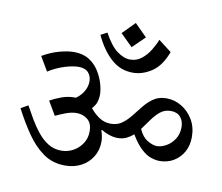

<svg xmlns="http://www.w3.org/2000/svg" viewBox="-85 -928 1156 1001"><g transform="rotate(10 493.0 -427.0)"><path d="M801 -138Q780 -138 755 -146.5Q730 -155 703 -180Q676 -205 648 -252Q631 -237 611 -227.5Q591 -218 565 -218Q543 -218 519.5 -226Q496 -234 479 -245L475 -243Q486 -212 486 -184Q486 -140 464.5 -104.5Q443 -69 405.5 -49Q368 -29 320 -29Q254 -29 204.5 -64Q155 -99 115.5 -156.5Q76 -214 40 -283L78 -305Q96 -272 116.5 -237Q137 -202 162 -171Q187 -140 218 -121Q249 -102 287 -102Q321 -102 350 -118Q379 -134 397.5 -162Q416 -190 416 -226Q416 -269 391.5 -289Q367 -309 334 -309Q306 -309 276 -297.5Q246 -286 223 -275L180 -348Q207 -363 239.5 -375Q272 -387 306 -387Q310 -387 315 -387Q342 -406 356 -431.5Q370 -457 370 -483Q370 -511 353 -529.5Q336 -548 301 -548Q271 -548 227.5 -534.5Q184 -521 143 -495L99 -570Q143 -596 187.5 -608Q232 -620 265 -620Q312 -620 344.5 -599.5Q377 -579 397 -547Q417 -515 426.5 -482Q436 -449 436 -423Q436 -408 431 -388.5Q426 -369 407 -348Q429 -321 456 -303Q483 -285 517 -285Q552 -285 577 -303.5Q602 -322 623 -349Q644 -376 665.5 -402.5Q687 -429 714.5 -447.5Q742 -466 782 -466Q824 -466 861.5 -443.5Q899 -421 922.5 -381.5Q946 -342 946 -290Q946 -244 926.5 -210Q907 -176 874.5 -157Q842 -138 801 -138ZM384 -732 418 -750Q453 -685 489 -658.5Q525 -632 558 -632Q592 -632 618 -652.5Q644 -673 662.5 -703Q681 -733 691 -760L760 -707Q732 -631 683.5 -599Q635 -567 584 -567Q517 -567 467.5 -612.5Q418 -658 384 -732ZM678 -286Q695 -246 723.5 -229Q752 -212 774 -212Q797 -212 822.5 -226Q848 -240 866 -267Q884 -294 884 -331Q884 -363 866.5 -384Q849 -405 815 -405Q783 -405 760 -386.5Q737 -368 717.5 -340.5Q698 -313 678 -286ZM555 -825 620 -760 555 -697 491 -760Z"/></g></svg>

Font: Tiro Devanagari Hindi
Style: Regular
Weight: 400
Designer: Devanagari: John Hudson & Fiona Ross. Latin: John Hudson.
Foundry: Tiro Typeworks Ltd.
Version: Version 1.52